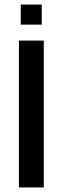

<svg xmlns="http://www.w3.org/2000/svg" viewBox="-20 -822 275 842"><path d="M71 -802H163V-714H71ZM63 -644H172V0H63Z"/></svg>

Font: Kanit
Style: Regular
Weight: 400
Designer: Katatrad Team
Foundry: Cadson Demak
Version: Version 1.001